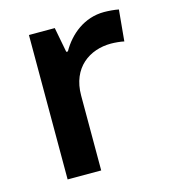

<svg xmlns="http://www.w3.org/2000/svg" viewBox="-88 -624 616 696"><g transform="rotate(-15 219.5 -276.0)"><path d="M365 -552C291 -552 234 -505 202 -448H196L178 -542H81V0H207V-281C207 -386 280 -435 360 -435C374 -435 396 -433 409 -430L420 -547C406 -550 382 -552 365 -552Z"/></g></svg>

Font: Noto Sans Telugu SemiBold
Style: Regular
Weight: 600
Designer: Jelle Bosma - Monotype Design Team
Foundry: Monotype Imaging Inc.
Version: Version 2.005